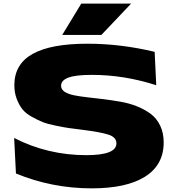

<svg xmlns="http://www.w3.org/2000/svg" viewBox="-20 -1016 960 1059"><path d="M59.1 -546.9Q59.6 -662.6 160.2 -718.8Q260.7 -774.9 461.9 -774.9Q646.5 -774.9 833 -730L841.8 -545.9Q665 -603 486.8 -603Q397 -603 356.9 -587.9Q316.9 -572.8 316.9 -543Q316.9 -522.9 336.2 -510Q355.5 -497.1 388.2 -490.5Q420.9 -483.9 463.4 -479.2Q505.9 -474.6 552.7 -468.8Q599.6 -462.9 646.7 -454.6Q693.8 -446.3 736.3 -429.2Q778.8 -412.1 811.5 -387.7Q844.2 -363.3 863.5 -323Q882.8 -282.7 882.8 -230Q882.8 -106.4 780.3 -41.7Q677.7 22.9 485.8 22.9Q267.1 22.9 67.9 -59.1L58.1 -254.9Q243.2 -160.2 456.1 -160.2Q622.1 -160.2 622.1 -225.1Q622.1 -259.8 576.7 -273.9Q531.2 -288.1 432.6 -300.3Q384.8 -306.2 359.4 -309.8Q334 -313.5 288.1 -322.8Q242.2 -332 215.8 -342.5Q189.5 -353 155.5 -371.8Q121.6 -390.6 103.3 -413.8Q85 -437 72 -471.2Q59.1 -505.4 59.1 -546.9ZM428.2 -996.1H703.1L539.1 -823.2H323.2Z"/></svg>

Font: Mattone
Style: Bold
Weight: 700
Width: 6
Designer: Nunzio Mazzaferro
Foundry: Collletttivo
Version: Version 2.000;Glyphs 3.2 (3217)